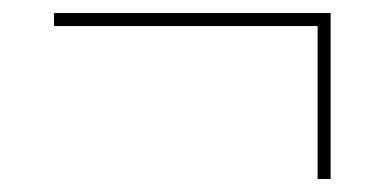

<svg xmlns="http://www.w3.org/2000/svg" viewBox="-20 -395 599 295"><path d="M468 -120H488V-375H63V-355H468Z"/></svg>

Font: Noto Serif Display
Style: Bold Italic
Weight: 700
Italic angle: -12°
Designer: Monotype Design Team
Foundry: Monotype Imaging Inc.
Version: Version 2.009